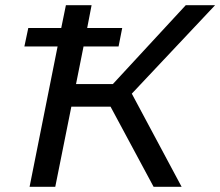

<svg xmlns="http://www.w3.org/2000/svg" viewBox="-20 -720 849 740"><path d="M74 -541 89 -612H216L234 -700H333L316 -612H451L437 -541H302L273 -396H415L696 -700H809L488 -359L680 0H572L406 -309H255L193 0H94L202 -541Z"/></svg>

Font: Montserrat Medium
Style: Italic
Weight: 500
Italic angle: -11.3°
Designer: Julieta Ulanovsky
Foundry: Julieta Ulanovsky
Version: Version 9.000; ttfautohint (v1.8.4.7-5d5b)